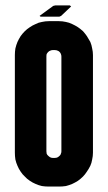

<svg xmlns="http://www.w3.org/2000/svg" viewBox="-20 -686 400 713"><path d="M325.2 -481.4Q325.2 -481.4 325.2 -481.4Q325.2 -481.4 325.2 -481.4Q325.2 -494.1 322.3 -505.9Q320.3 -518.6 315.4 -530.3Q309.6 -541 302.7 -551.8Q295.9 -561.5 288.1 -570.3Q279.3 -578.1 269.5 -585Q258.8 -591.8 248 -596.7Q236.3 -602.5 224.6 -604.5Q211.9 -607.4 199.2 -607.4Q199.2 -607.4 179.7 -607.4Q161.1 -607.4 161.1 -607.4Q161.1 -607.4 161.1 -607.4Q161.1 -607.4 161.1 -607.4Q148.4 -607.4 135.7 -604.5Q123 -602.5 112.3 -596.7Q100.6 -591.8 90.8 -585Q80.1 -578.1 72.3 -570.3Q63.5 -561.5 56.6 -551.8Q49.8 -541 44.9 -530.3Q40 -518.6 37.1 -505.9Q35.2 -494.1 35.2 -481.4Q35.2 -481.4 35.2 -434.6Q35.2 -387.7 35.2 -327.1Q35.2 -300.8 35.2 -274.4Q35.2 -248 35.2 -224.6Q35.2 -179.7 35.2 -149.4Q35.2 -119.1 35.2 -119.1Q35.2 -119.1 35.2 -119.1Q35.2 -119.1 35.2 -119.1Q35.2 -106.4 37.1 -93.8Q40 -81.1 44.9 -70.3Q49.8 -58.6 56.6 -48.8Q63.5 -38.1 72.3 -30.3Q80.1 -21.5 90.8 -14.6Q100.6 -7.8 112.3 -2.9Q123 2 135.7 4.9Q148.4 6.8 161.1 6.8Q161.1 6.8 179.7 6.8Q199.2 6.8 199.2 6.8Q199.2 6.8 199.2 6.8Q199.2 6.8 199.2 6.8Q211.9 6.8 224.6 4.9Q236.3 2 248 -2.9Q258.8 -7.8 269.5 -14.6Q279.3 -21.5 288.1 -30.3Q295.9 -38.1 302.7 -48.8Q309.6 -58.6 315.4 -70.3Q320.3 -81.1 322.3 -93.8Q325.2 -106.4 325.2 -119.1Q325.2 -119.1 325.2 -166Q325.2 -212.9 325.2 -272.5Q325.2 -298.8 325.2 -325.2Q325.2 -351.6 325.2 -375Q325.2 -419.9 325.2 -450.2Q325.2 -481.4 325.2 -481.4ZM208 -124Q208 -124 208 -124Q208 -124 208 -124Q208 -119.1 206.1 -115.2Q205.1 -110.4 201.2 -107.4Q197.3 -103.5 193.4 -101.6Q189.5 -99.6 183.6 -99.6Q183.6 -99.6 179.7 -99.6Q175.8 -99.6 175.8 -99.6Q175.8 -99.6 175.8 -99.6Q175.8 -99.6 175.8 -99.6Q170.9 -99.6 167 -101.6Q163.1 -103.5 159.2 -107.4Q155.3 -110.4 153.3 -115.2Q152.3 -119.1 152.3 -124Q152.3 -124 152.3 -168.9Q152.3 -214.8 152.3 -273.4Q152.3 -298.8 152.3 -324.2Q152.3 -349.6 152.3 -373Q152.3 -417 152.3 -446.3Q152.3 -475.6 152.3 -475.6Q152.3 -475.6 152.3 -475.6Q152.3 -475.6 152.3 -475.6Q152.3 -481.4 153.3 -485.4Q155.3 -489.3 159.2 -493.2Q163.1 -497.1 167 -498Q170.9 -500 175.8 -500Q175.8 -500 179.7 -500Q183.6 -500 183.6 -500Q183.6 -500 183.6 -500Q183.6 -500 183.6 -500Q189.5 -500 193.4 -498Q197.3 -497.1 201.2 -493.2Q205.1 -489.3 206.1 -485.4Q208 -481.4 208 -475.6Q208 -475.6 208 -466.8Q208 -458 208 -441.4Q208 -412.1 208 -366.2Q208 -320.3 208 -273.4Q208 -214.8 208 -168.9Q208 -124 208 -124ZM177.7 -664.1Q179.7 -664.1 185.5 -666Q203.1 -666 239.3 -666Q241.2 -665 244.1 -662.1Q231.4 -650.4 207 -627Q205.1 -626 200.2 -624Q176.8 -624 130.9 -624Q129.9 -625 127 -627Q143.6 -639.6 177.7 -664.1Z"/></svg>

Font: Franchise Goodkids
Style: Regular
Weight: 500
Designer: ""
Version: ""